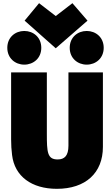

<svg xmlns="http://www.w3.org/2000/svg" viewBox="-20 -1161 699 1209"><path d="M50 -283C50 -249 52 -216 56 -185C72 -50 180 28 338 28C519 28 628 -72 628 -236V-705H411V-244C411 -180 386 -157 343 -157C278 -157 275 -202 275 -320V-705H50ZM331 -857 531 -1031 436 -1141 331 -1060 226 -1141 135 -1031ZM419 -860C419 -794 469 -754 526 -754C583 -754 633 -794 633 -860C633 -926 583 -966 526 -966C469 -966 419 -926 419 -860ZM26 -860C26 -794 76 -754 133 -754C190 -754 240 -794 240 -860C240 -926 190 -966 133 -966C76 -966 26 -926 26 -860Z"/></svg>

Font: Repo ExtraBlack
Style: Regular
Weight: 400
Designer: Stefan Peev
Foundry: Context Ltd
Version: Version 001.502